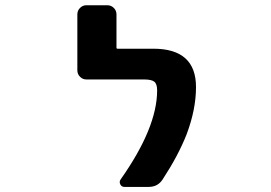

<svg xmlns="http://www.w3.org/2000/svg" viewBox="-20 -737 1040 738"><path d="M458 -18.6Q447.3 -18.6 442.4 -28.3Q437.5 -38.1 443.4 -46.9Q584 -246.1 584 -389.6Q584 -414.1 573.2 -422.9Q562.5 -431.6 533.2 -431.6H311.5Q297.9 -431.6 287.6 -441.9Q277.3 -452.1 277.3 -466.8V-681.6Q277.3 -696.3 287.6 -706.5Q297.9 -716.8 311.5 -716.8H392.6Q407.2 -716.8 417.5 -706.5Q427.7 -696.3 427.7 -681.6V-553.7Q427.7 -549.8 431.6 -549.8H569.3Q733.4 -549.8 733.4 -402.3Q733.4 -316.4 697.3 -220.7Q665 -138.7 605.5 -47.9Q586.9 -18.6 551.8 -18.6Z"/></svg>

Font: Rounded-L Mgen+ 1mn bold
Style: Bold
Weight: 700
Designer: [Source Han Sans]
Ryoko NISHIZUKA  (kana & ideographs); Paul D. Hunt (Latin, Greek & Cyrillic); Wenlong ZHANG  (bopomofo
Version: Version 1.059.20150602